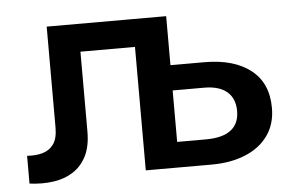

<svg xmlns="http://www.w3.org/2000/svg" viewBox="-42 -554 962 626"><g transform="rotate(-5 439.0 -241.0)"><path d="M30.8 10V-81Q58.6 -78.8 81.4 -85.1Q104.3 -91.5 117.8 -110.3Q131.2 -129.1 131.2 -164.5V-495H522.2L412.2 -404H233.7V-142.5Q233.7 -94.8 217.8 -62.9Q201.8 -31.1 173.9 -13.1Q146.1 4.9 109.4 10.1Q72.8 15.4 30.8 10ZM412.2 0V-495H522.2V-83.5H616.6Q670.8 -83.5 698.2 -104.5Q725.7 -125.5 725.7 -166.9Q725.7 -207.8 700.1 -229.8Q674.5 -251.9 625.2 -251.9H507.3V-334.6H633.4Q729.5 -334.6 784.6 -291.6Q839.7 -248.6 839.7 -166.9Q839.7 -114.4 813.2 -77.1Q786.8 -39.8 739 -19.9Q691.2 0 627.2 0Z"/></g></svg>

Font: Geologica-Sharp
Style: Regular
Weight: 100
Designer: Sindre Bremnes, Frode Helland
Foundry: Monokrom Skriftforlag AS
Version: Version 1.010;gftools[0.9.28]